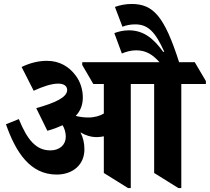

<svg xmlns="http://www.w3.org/2000/svg" viewBox="-20 -940 1059 969"><path d="M266 -59C348 -59 406 -109 406 -186C406 -218 400 -245 386 -272C411 -257 438 -248 469 -248C482 -248 494 -250 504 -252V-67L626 9H640V-516H758V-67L880 9H895V-516H1019V-531L963 -626H884C810 -856 755 -920 644 -920C614 -920 584 -914 560 -905L598 -805C618 -813 639 -817 663 -817C729 -817 765 -776 809 -679L804 -678C754 -747 704 -787 630 -787C603 -787 579 -781 557 -773L595 -670C619 -680 642 -686 667 -686C716 -686 749 -666 785 -626H395V-612L451 -516H504V-367C484 -355 457 -347 425 -347C404 -347 382 -350 362 -355C387 -381 398 -412 398 -448C398 -487 386 -528 361 -560C329 -603 281 -633 217 -633C173 -633 131 -622 89 -602L150 -482C195 -503 240 -518 274 -518C302 -518 319 -506 319 -486C319 -448 257 -421 163 -394L219 -280C249 -288 274 -298 296 -308C306 -291 312 -271 312 -250C312 -209 281 -181 234 -181C163 -181 118 -233 75 -339L10 -313C60 -170 133 -59 266 -59Z"/></svg>

Font: Noto Serif Devanagari SemiCondensed ExtraBold
Style: Regular
Weight: 800
Width: 4
Designer: Universal Thirst, Indian Type Foundry and the Monotype Design Team
Foundry: Monotype Imaging Inc.
Version: Version 2.004